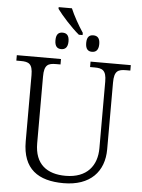

<svg xmlns="http://www.w3.org/2000/svg" viewBox="-65 -1066 830 1126"><g transform="rotate(5 350.0 -503.0)"><path d="M366 -865H388V-878C361 -918 329 -975 312 -1016H234V-1006C259 -971 321 -902 366 -865ZM270 -772C292 -772 309 -784 309 -821C309 -858 292 -869 270 -869C248 -869 232 -858 232 -821C232 -784 248 -772 270 -772ZM451 -772C473 -772 490 -784 490 -821C490 -858 473 -869 451 -869C429 -869 413 -858 413 -821C413 -784 429 -772 451 -772ZM352 10C509 10 590 -79 590 -210V-603C590 -672 613 -682 660 -682H685V-714H448V-682H474C520 -682 544 -672 544 -605V-212C544 -111 487 -34 360 -34C251 -34 178 -86 178 -210V-603C178 -672 201 -682 248 -682H274V-714H14V-682H40C87 -682 110 -672 110 -605V-215C110 -52 203 10 352 10Z"/></g></svg>

Font: Noto Serif Light
Style: Regular
Weight: 300
Designer: Monotype Design Team
Foundry: Monotype Imaging Inc.
Version: Version 2.013